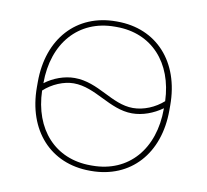

<svg xmlns="http://www.w3.org/2000/svg" viewBox="-65 -596 723 671"><g transform="rotate(10 297.0 -260.0)"><path d="M295 5H299C439 5 532 -97 532 -251V-269C532 -423 439 -525 299 -525H295C155 -525 62 -423 62 -269V-251C62 -97 155 5 295 5ZM82 -268C82 -410 165 -506 294 -506H300C425 -506 507 -416 512 -280C483 -254 443 -237 405 -237C329 -237 272 -305 187 -305C151 -305 112 -291 82 -268ZM294 -14C168 -14 86 -105 82 -242C111 -269 152 -286 187 -286C265 -286 325 -218 405 -218C442 -218 480 -232 512 -255V-253C512 -110 429 -14 300 -14Z"/></g></svg>

Font: Fixel Text Thin
Style: Regular
Weight: 100
Width: 4
Designer: AlfaBravo + MacPaw
Foundry: Kyrylo Tkachov, Marchela Mozhyna, Serhii Makarenko, Maria Weinstein, Zakhar Kryvoshyya
Version: Version 1.211